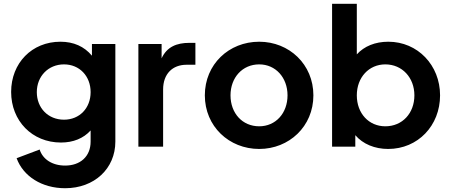

<svg xmlns="http://www.w3.org/2000/svg" viewBox="-20 -777 2390 1017"><path d="M325 220C480 220 591 116 591 -27V-544H467V-482C426 -531 370 -556 300 -556C149 -556 39 -443 39 -290C39 -137 150 -22 303 -22C368 -22 422 -44 460 -86V-27C460 53 404 100 325 100C256 100 206 66 190 15L68 61C103 157 202 220 325 220ZM175 -289C175 -373 236 -436 319 -436C401 -436 460 -374 460 -289C460 -204 401 -143 319 -143C235 -143 175 -205 175 -289Z M713 0H844V-303C844 -386 894 -434 968 -434H1015V-550H983C916 -550 864 -529 836 -468V-544H713Z M1353 12C1511 12 1640 -107 1640 -272C1640 -436 1512 -556 1353 -556C1192 -556 1065 -436 1065 -272C1065 -108 1193 12 1353 12ZM1201 -272C1201 -366 1264 -436 1353 -436C1440 -436 1503 -366 1503 -272C1503 -177 1440 -108 1353 -108C1264 -108 1201 -177 1201 -272Z M2036 12C2194 12 2311 -112 2311 -272C2311 -432 2192 -556 2037 -556C1967 -556 1909 -532 1870 -489V-757H1739V0H1862V-61C1902 -14 1965 12 2036 12ZM1870 -272C1870 -367 1934 -436 2021 -436C2110 -436 2175 -366 2175 -272C2175 -177 2111 -108 2021 -108C1934 -108 1870 -176 1870 -272Z"/></svg>

Font: Mluvka
Style: Bold
Weight: 700
Designer: Modified by Jiří Krblich, Original typeface by Gumpita Rahayu
Foundry: Gumpita Rahayu & Jiří Krblich
Version: Version 2.000;Glyphs 3.1.1 (3134)